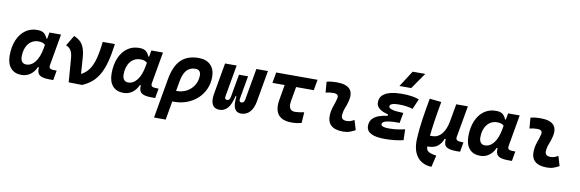

<svg xmlns="http://www.w3.org/2000/svg" viewBox="-63 -1370 6571 2174"><g transform="rotate(10 3222.5 -283.0)"><path d="M400.4 -444.3 413.6 -517.6H546.9L483.4 -154.8Q479 -129.4 491.7 -118.2Q504.4 -106.9 550.3 -106.9H568.8L549.3 4.9H504.9Q421.4 4.9 389.6 -21Q357.9 -46.9 364.7 -109.4H353.5Q328.1 -51.8 284.2 -20.8Q240.2 10.3 184.1 10.3Q103.5 10.3 59.3 -40.5Q15.1 -91.3 15.1 -184.1Q15.1 -285.6 47.4 -361.8Q79.6 -438 137.7 -480.2Q195.8 -522.5 272.9 -522.5Q328.6 -522.5 353.3 -500.7Q377.9 -479 391.6 -444.3ZM310.5 -397Q238.8 -397 194.8 -341.8Q150.9 -286.6 150.9 -196.3Q150.9 -157.7 168 -136.5Q185.1 -115.2 215.8 -115.2Q274.9 -115.2 318.1 -170.4Q361.3 -225.6 379.4 -325.7L387.7 -371.6Q376 -382.8 358.4 -389.9Q340.8 -397 310.5 -397Z M726.1 0 704.6 -274.4Q699.7 -335.4 678 -366.7Q656.2 -397.9 624 -406.7L695.3 -527.3Q735.8 -511.7 765.1 -485.8Q794.4 -460 812 -415Q829.6 -370.1 834.5 -296.9L847.2 -117.7Q901.4 -145 936.5 -194.3Q971.7 -243.7 992.7 -322.8Q1013.7 -401.9 1025.9 -517.6H1166Q1150.9 -400.4 1128.4 -314.2Q1106 -228 1072.5 -167.2Q1039.1 -106.4 991.9 -65.4Q944.8 -24.4 880.4 2.9Z M1572.3 -444.3 1585.4 -517.6H1718.8L1655.3 -154.8Q1650.9 -129.4 1663.6 -118.2Q1676.3 -106.9 1722.2 -106.9H1740.7L1721.2 4.9H1676.8Q1593.3 4.9 1561.5 -21Q1529.8 -46.9 1536.6 -109.4H1525.4Q1500 -51.8 1456.1 -20.8Q1412.1 10.3 1356 10.3Q1275.4 10.3 1231.2 -40.5Q1187 -91.3 1187 -184.1Q1187 -285.6 1219.2 -361.8Q1251.5 -438 1309.6 -480.2Q1367.7 -522.5 1444.8 -522.5Q1500.5 -522.5 1525.1 -500.7Q1549.8 -479 1563.5 -444.3ZM1482.4 -397Q1410.6 -397 1366.7 -341.8Q1322.8 -286.6 1322.8 -196.3Q1322.8 -157.7 1339.8 -136.5Q1356.9 -115.2 1387.7 -115.2Q1446.8 -115.2 1490 -170.4Q1533.2 -225.6 1551.3 -325.7L1559.6 -371.6Q1547.9 -382.8 1530.3 -389.9Q1512.7 -397 1482.4 -397Z M2128.9 -527.3Q2216.8 -527.3 2266.1 -478.3Q2315.4 -429.2 2315.4 -341.8Q2315.4 -266.6 2287.1 -202.4Q2258.8 -138.2 2207.5 -90.6Q2156.2 -43 2087.4 -16.6Q2018.6 9.8 1937.5 9.8Q1928.2 9.8 1918.5 9.3L1880.9 224.6H1746.6L1827.1 -233.9Q1854 -384.8 1927.2 -456.1Q2000.5 -527.3 2128.9 -527.3ZM1960.4 -229.5 1940.4 -115.7Q1944.3 -115.7 1948.2 -115.7Q2013.2 -115.7 2064.5 -144.8Q2115.7 -173.8 2145.5 -223.9Q2175.3 -273.9 2175.3 -336.9Q2175.3 -367.2 2159.2 -383.8Q2143.1 -400.4 2114.3 -400.4Q2050.8 -400.4 2013.4 -358.9Q1976.1 -317.4 1960.4 -229.5Z M2707.5 9.8Q2654.8 9.8 2633.5 -33.9Q2612.3 -77.6 2624 -174.3H2613.8Q2591.8 -77.6 2554 -33.9Q2516.1 9.8 2460.4 9.8Q2401.4 9.8 2378.4 -33.4Q2355.5 -76.7 2369.1 -156.2L2432.6 -517.6H2565.9L2502.4 -156.2Q2494.6 -114.7 2525.4 -114.7Q2540.5 -114.7 2550 -125Q2559.6 -135.3 2564 -159.7L2566.4 -174.3L2609.9 -419.9H2714.4L2674.3 -193.4L2668.5 -159.7Q2664.1 -135.3 2670.4 -125Q2676.8 -114.7 2691.9 -114.7Q2721.2 -114.7 2729 -156.2L2792.5 -517.6H2925.8L2862.3 -156.2Q2848.6 -76.7 2808.3 -33.4Q2768.1 9.8 2707.5 9.8Z M3289.6 9.8Q3180.7 9.8 3135.3 -48.3Q3089.8 -106.4 3109.4 -219.7L3139.6 -394.5H2999L3020.5 -517.6H3496.1L3474.6 -394.5H3271L3242.7 -232.9Q3221.7 -115.7 3306.6 -115.7Q3348.6 -115.7 3411.1 -129.4L3403.8 -5.9Q3351.1 9.8 3289.6 9.8Z M3987.3 -142.6 4021 -31.2Q3991.2 -14.2 3958 -2.2Q3924.8 9.8 3881.8 9.8Q3692.4 9.8 3702.6 -153.3Q3706.1 -205.6 3723.6 -253.9Q3741.2 -302.2 3752 -345.2Q3767.1 -401.9 3700.2 -401.9Q3653.8 -401.9 3610.8 -390.6L3600.6 -513.7Q3629.4 -522 3658.2 -524.7Q3687 -527.3 3715.8 -527.3Q3931.2 -527.3 3886.7 -345.2Q3875.5 -297.4 3858.9 -258.3Q3842.3 -219.2 3838.9 -172.4Q3835 -115.7 3900.9 -115.7Q3925.3 -115.7 3943.6 -121.8Q3961.9 -127.9 3987.3 -142.6Z M4359.9 9.8Q4148.9 9.8 4148.9 -103Q4148.9 -151.9 4175.3 -182.6Q4201.7 -213.4 4246.6 -230.2Q4291.5 -247.1 4347.2 -253.4L4350.1 -270.5Q4212.9 -302.2 4212.9 -385.3Q4212.9 -439.5 4247.8 -470.5Q4282.7 -501.5 4339.6 -514.4Q4396.5 -527.3 4462.4 -527.3Q4591.3 -527.3 4663.6 -498L4612.3 -379.9Q4544.9 -402.3 4451.2 -402.3Q4403.3 -402.3 4376 -392.6Q4348.6 -382.8 4348.6 -362.3Q4348.6 -341.8 4388.9 -330.3Q4429.2 -318.8 4517.6 -316.4L4496.1 -198.2H4470.7Q4296.4 -198.2 4296.4 -149.4Q4296.4 -115.2 4385.7 -115.2Q4449.2 -115.2 4492.7 -122.8Q4536.1 -130.4 4570.3 -137.2L4574.2 -13.7Q4531.7 -2.9 4477.8 3.4Q4423.8 9.8 4359.9 9.8ZM4421.4 -609.4 4540.5 -794.9H4685.5L4556.6 -609.4Z M4937 229 4929.2 228.5Q4824.7 221.7 4770 148.9Q4715.3 76.2 4720.2 -50.3Q4725.6 -164.1 4742.9 -279.8Q4760.3 -395.5 4784.2 -527.3L4919.4 -513.2Q4875 -271.5 4859.4 -115.2H4886.7Q4949.7 -115.2 4993.2 -166.3Q5036.6 -217.3 5054.7 -313.5L5055.7 -319.3Q5056.2 -322.8 5056.6 -325.7V-325.2L5090.8 -517.1H5224.6L5160.6 -155.3Q5155.8 -129.4 5170.4 -118.2Q5185.1 -106.9 5222.2 -106.9H5246.1L5226.6 4.4L5191.4 4.9Q5109.9 5.9 5072.5 -16.4Q5035.2 -38.6 5042 -109.4H5029.8Q5009.3 -55.2 4969.5 -22.7Q4929.7 9.8 4851.1 10.3Q4850.1 47.9 4873.3 65.4Q4896.5 83 4953.6 92.3L4968.8 94.7Z M5673.8 -444.3 5687 -517.6H5820.3L5756.8 -154.8Q5752.4 -129.4 5765.1 -118.2Q5777.8 -106.9 5823.7 -106.9H5842.3L5822.8 4.9H5778.3Q5694.8 4.9 5663.1 -21Q5631.3 -46.9 5638.2 -109.4H5627Q5601.6 -51.8 5557.6 -20.8Q5513.7 10.3 5457.5 10.3Q5377 10.3 5332.8 -40.5Q5288.6 -91.3 5288.6 -184.1Q5288.6 -285.6 5320.8 -361.8Q5353 -438 5411.1 -480.2Q5469.2 -522.5 5546.4 -522.5Q5602.1 -522.5 5626.7 -500.7Q5651.4 -479 5665 -444.3ZM5584 -397Q5512.2 -397 5468.3 -341.8Q5424.3 -286.6 5424.3 -196.3Q5424.3 -157.7 5441.4 -136.5Q5458.5 -115.2 5489.3 -115.2Q5548.3 -115.2 5591.6 -170.4Q5634.8 -225.6 5652.8 -325.7L5661.1 -371.6Q5649.4 -382.8 5631.8 -389.9Q5614.3 -397 5584 -397Z M6331.1 -142.6 6364.7 -31.2Q6335 -14.2 6301.8 -2.2Q6268.6 9.8 6225.6 9.8Q6036.1 9.8 6046.4 -153.3Q6049.8 -205.6 6067.4 -253.9Q6085 -302.2 6095.7 -345.2Q6110.8 -401.9 6043.9 -401.9Q5997.6 -401.9 5954.6 -390.6L5944.3 -513.7Q5973.1 -522 6002 -524.7Q6030.8 -527.3 6059.6 -527.3Q6274.9 -527.3 6230.5 -345.2Q6219.2 -297.4 6202.6 -258.3Q6186 -219.2 6182.6 -172.4Q6178.7 -115.7 6244.6 -115.7Q6269 -115.7 6287.4 -121.8Q6305.7 -127.9 6331.1 -142.6Z"/></g></svg>

Font: Cascadia Mono
Style: Bold Italic
Weight: 700
Italic angle: -10°
Monospace: yes
Designer: Aaron Bell
Foundry: Saja Typeworks
Version: Version 2404.023; ttfautohint (v1.8.4)